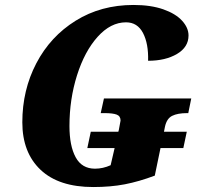

<svg xmlns="http://www.w3.org/2000/svg" viewBox="-20 -744 820 774"><path d="M751 -347 739 -288H734Q696 -288 674 -277Q652 -266 645 -233L641 -213H733L719 -147H627L604 -36Q540 -12 483 -1Q426 10 356 10Q217 10 143.5 -59.5Q70 -129 70 -251Q70 -381 126.5 -489Q183 -597 285 -660.5Q387 -724 518 -724Q588 -724 638 -706.5Q688 -689 714 -660.5Q740 -632 740 -601Q740 -554 693.5 -526.5Q647 -499 577 -499Q579 -568 556.5 -611Q534 -654 488 -654Q426 -654 373.5 -595.5Q321 -537 290.5 -440.5Q260 -344 260 -236Q260 -156 285 -110Q310 -64 363 -64Q395 -64 426 -78L442 -147H332L346 -213H457L459 -220Q466 -255 466 -258Q466 -276 450.5 -282Q435 -288 401 -288H386L399 -347Z"/></svg>

Font: Noto Serif NarrowBlack
Style: Italic
Weight: 900
Width: 4
Italic angle: -12°
Designer: Monotype Design Team
Foundry: Monotype Imaging Inc.
Version: Version 1.001